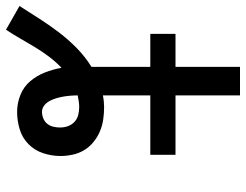

<svg xmlns="http://www.w3.org/2000/svg" viewBox="-110 -665 820 640"><g transform="rotate(90 300.0 -345.0)"><path d="M79 45 0 0Q21 -33 42.5 -66.5Q64 -100 88 -131.5Q112 -163 140.5 -191Q169 -219 203 -240V-436H93V-520H203V-735H298V-520H496V-436H298V-278Q308 -280 318 -281Q328 -282 337 -282Q358 -282 378.5 -279Q399 -276 418 -268Q437 -260 453.5 -246.5Q470 -233 480.5 -215.5Q491 -198 495.5 -177.5Q500 -157 500 -136Q500 -107 490.5 -78.5Q481 -50 460 -29.5Q439 -9 410.5 -0.5Q382 8 353 8Q324 8 296.5 -3Q269 -14 250.5 -36Q232 -58 221.5 -85Q211 -112 206 -140Q186 -121 169 -98.5Q152 -76 137.5 -52Q123 -28 109 -3.5Q95 21 79 45ZM353 -75Q364 -75 375 -79.5Q386 -84 393 -93Q400 -102 402.5 -113Q405 -124 405 -135Q405 -149 400.5 -161.5Q396 -174 386.5 -183Q377 -192 364 -195.5Q351 -199 337 -199Q328 -199 318 -197.5Q308 -196 298 -194Q298 -182 299 -170Q300 -158 302 -146Q304 -134 307.5 -122.5Q311 -111 316.5 -100.5Q322 -90 331.5 -82.5Q341 -75 353 -75Z"/></g></svg>

Font: Iosevka Fixed Curly Md Ex
Style: Regular
Weight: 500
Width: 7
Monospace: yes
Designer: Belleve Invis
Foundry: Belleve Invis
Version: Version 30.1.2